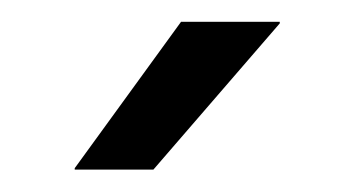

<svg xmlns="http://www.w3.org/2000/svg" viewBox="-20 -703 324 175"><path d="M48.1 -549.7 145 -683.1H235V-681.7L119.8 -548.4H48.1Z"/></svg>

Font: Anek Kannada Medium
Style: Regular
Weight: 500
Designer: Vaishnavi Murthy, Maithili Shingre (Kannada) & Yesha Goshar (Latin)
Foundry: Ek Type
Version: Version 1.003